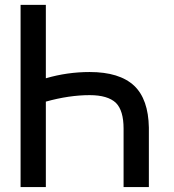

<svg xmlns="http://www.w3.org/2000/svg" viewBox="-20 -759 705 779"><path d="M166 0H63.5V-739.3H166V-441.4Q252.9 -466.8 343.8 -466.8Q464.8 -466.8 524.4 -411.1Q582 -356.4 584 -241.2V0H481.4V-237.3Q481.4 -310.5 450.2 -341.8Q417 -373 343.8 -373Q260.7 -373 166 -346.7Z"/></svg>

Font: RobotoJAA
Style: Medium
Weight: 500
Version: Version 2.05; 2016-11-05